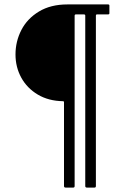

<svg xmlns="http://www.w3.org/2000/svg" viewBox="-20 -762 590 867"><path d="M418 -697Q413 -697 413 -691V78Q413 85 407 85H372Q365 85 365 78V-692Q365 -697 358 -697H323Q317 -697 317 -691V78Q317 85 311 85H276Q269 85 269 78V-301Q269 -305 265 -305Q199 -306 150.5 -335Q102 -364 76 -411.5Q50 -459 50 -516Q50 -575 76.5 -626.5Q103 -678 156 -710Q209 -742 284 -742H468Q474 -742 474 -737V-702Q474 -697 468 -697Z"/></svg>

Font: Libre Franklin Light
Style: Regular
Weight: 300
Designer: Pablo Impallari, Rodrigo Fuenzalida
Foundry: Impallari Type
Version: Version 1.002; ttfautohint (v1.5)